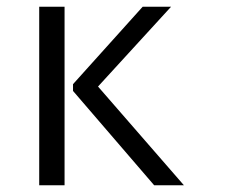

<svg xmlns="http://www.w3.org/2000/svg" viewBox="-20 -548 667 568"><path d="M96 -528H171V0H96ZM524 0H436L196 -279V-299L402 -528H486L270 -292Z"/></svg>

Font: Martel Sans Light
Style: Regular
Weight: 300
Designer: Dan Reynolds and Mathieu Réguer
Foundry: Dan Reynolds and Mathieu Réguer
Version: Version 1.002; ttfautohint (v1.1) -l 5 -r 5 -G 72 -x 0 -D la